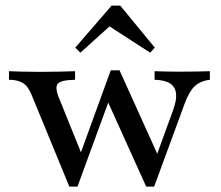

<svg xmlns="http://www.w3.org/2000/svg" viewBox="-20 -676 808 703"><path d="M233.9 7.3 95.2 -329.8Q82.3 -361.3 62.9 -372.6Q43.5 -383.9 12.9 -383.9V-415.3Q35.5 -414.5 61.3 -413.7Q87.1 -412.9 125 -412.9Q167.7 -412.9 198.8 -413.7Q229.8 -414.5 254.8 -415.3V-383.9Q203.2 -383.1 191.5 -369.4Q179.8 -355.6 196.8 -315.3L281.5 -105.6L268.5 -96.8L385.5 -418.5L412.1 -398.4L263.7 7.3ZM515.3 7.3 371 -312.1 385.5 -418.5H417.7L561.3 -100.8L546.8 -88.7L612.9 -270.2Q627.4 -308.9 624.6 -333.5Q621.8 -358.1 602.4 -370.6Q583.1 -383.1 546 -383.9V-415.3Q571 -414.5 588.3 -414.1Q605.6 -413.7 620.6 -413.7Q635.5 -413.7 651.6 -413.7Q676.6 -413.7 700.4 -414.1Q724.2 -414.5 748.4 -415.3V-383.9Q713.7 -379.8 693.1 -360.5Q672.6 -341.1 656.5 -297.6L544.4 7.3ZM274.2 -483.1 255.6 -501.6 388.7 -655.6H420.2L546.8 -501.6L529.8 -483.1L360.5 -592.7L404 -600Z"/></svg>

Font: Playfair 12pt Medium
Style: Regular
Weight: 500
Designer: Claus Eggers Sørensen
Foundry: Claus Eggers Sørensen
Version: Version 2.000;gftools[0.9.28]